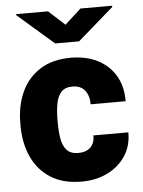

<svg xmlns="http://www.w3.org/2000/svg" viewBox="-54 -793 628 846"><g transform="rotate(-5 260.0 -370.0)"><path d="M269.5 -117.2Q304.2 -117.2 323.5 -136Q342.8 -154.8 341.8 -188.5H496.6Q497.1 -128.9 467.5 -84.2Q438 -39.6 387.5 -14.9Q336.9 9.8 273.4 9.8Q190.9 9.8 136 -25.4Q81.1 -60.5 53.5 -121.3Q25.9 -182.1 25.9 -258.3V-269.5Q25.9 -346.2 53.2 -406.7Q80.6 -467.3 135.5 -502.7Q190.4 -538.1 272.5 -538.1Q338.4 -538.1 388.9 -513.2Q439.5 -488.3 468.3 -440.9Q497.1 -393.6 496.6 -326.2H341.8Q342.8 -361.8 324.5 -386.5Q306.2 -411.1 268.6 -411.1Q234.9 -411.1 218 -391.6Q201.2 -372.1 195.8 -339.8Q190.4 -307.6 190.4 -269.5V-258.3Q190.4 -219.2 195.8 -187.3Q201.2 -155.3 218.3 -136.2Q235.4 -117.2 269.5 -117.2ZM190.4 -750.5 262.2 -685.1 334 -750.5H474.1V-745.1L315.4 -606.9H209.5L49.3 -746.1V-750.5Z"/></g></svg>

Font: Vazirmatn UI FD Black
Style: Regular
Weight: 900
Designer: Saber Rastikerdar
Foundry: Saber Rastikerdar
Version: Version 33.003